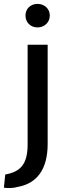

<svg xmlns="http://www.w3.org/2000/svg" viewBox="-57 -763 343 987"><path d="M199 -683C199 -647 170 -622 136 -622C101 -622 74 -647 74 -683C74 -719 101 -743 136 -743C170 -743 199 -719 199 -683ZM188 -23C188 107 133 181 33 198C14 204 -14 205 -37 202L-30 134C51 120 84 78 85 -17V-533H188Z"/></svg>

Font: Repo Medium
Style: Regular
Weight: 500
Designer: Stefan Peev
Foundry: Context Ltd
Version: Version 1.502